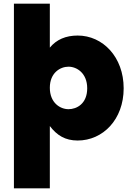

<svg xmlns="http://www.w3.org/2000/svg" viewBox="-20 -760 720 1048"><path d="M252 -740H56V268H252V-72C291 -21 336 7 404 7C541 7 655 -107 655 -278C655 -449 541 -566 404 -566C339 -566 288 -544 252 -500ZM456 -278C456 -194 399 -164 354 -164C309 -164 252 -198 252 -281C252 -363 309 -396 354 -396C399 -396 456 -361 456 -278Z"/></svg>

Font: SVN-Poppins ExtraBold
Style: Regular
Weight: 800
Designer: Ninad Kale (Devanagari), Jonny Pinhorn (Latin)
Foundry: Indian Type Foundry
Version: Version 3.002 2017; ttfautohint (v1.8.3)